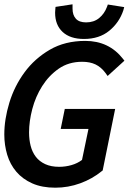

<svg xmlns="http://www.w3.org/2000/svg" viewBox="-21 -860 598 892"><path d="M390 -261H261L280 -354H514L456 -68L452 -65Q408 -29 352 -8.5Q296 12 236 12Q174 12 129 -8Q84 -28 55 -62Q26 -96 12.5 -141Q-1 -186 -1 -235Q-1 -306 22.5 -383Q46 -460 93 -524Q140 -588 210.5 -629Q281 -670 375 -670Q485 -670 550 -587L557 -578L479 -507L469 -521Q449 -548 423 -560.5Q397 -573 361 -573Q298 -573 252 -541Q206 -509 175 -460Q144 -411 129 -353.5Q114 -296 114 -245Q114 -211 121.5 -182Q129 -153 145.5 -131.5Q162 -110 189 -97.5Q216 -85 254 -85Q283 -85 311 -93Q339 -101 360 -117ZM556 -827 552 -812Q533 -755 486.5 -717Q440 -679 369 -679Q305 -679 270 -711.5Q235 -744 235 -801Q235 -806 235.5 -809.5Q236 -813 236 -817L237 -828L316 -840V-820Q316 -790 331.5 -773Q347 -756 379 -756Q415 -756 439.5 -776Q464 -796 476 -828L480 -839Z"/></svg>

Font: Codetta
Style: Bold Italic
Weight: 700
Italic angle: -11°
Designer: Ulrich Proeller
Foundry: PROSA GmbH
Version: Version 2.00;September 29, 2018;FontCreator 11.5.0.2427 64-b